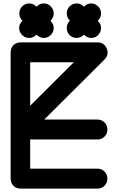

<svg xmlns="http://www.w3.org/2000/svg" viewBox="-20 -1041 710 1119"><path d="M42 0C42 33.2 65.9 58.1 99.1 58.1H548.8C564.9 58.1 578.6 52.2 589.4 41C600.6 29.8 606 16.1 606 0C606 -16.1 600.6 -29.8 589.4 -41C578.1 -52.2 564.9 -58.1 548.8 -58.1H155.8V-228H548.8C564.9 -228 578.6 -233.9 589.4 -245.1C600.6 -256.3 606 -270 606 -286.1C606 -302.2 600.6 -315.9 589.4 -327.1C578.1 -338.4 564.9 -344.2 548.8 -344.2H237.8L589.8 -694.8C601.6 -707 607.4 -719.7 607.4 -733.9C607.4 -741.7 605.5 -750 602.1 -758.3C591.8 -782.2 574.2 -793.9 548.8 -793.9H99.1C65.9 -793.9 42 -769 42 -735.8ZM108.9 -918C85.9 -895 85.9 -859.9 108.9 -836.9C120.1 -825.7 133.8 -819.8 149.9 -819.8C166 -819.8 179.2 -825.7 189.9 -836.9L192.9 -838.9L194.8 -836.9C217.8 -814 252.9 -814 275.9 -836.9C298.8 -859.9 298.8 -895 275.9 -918L273.9 -920.9L275.9 -921.9C287.1 -933.1 293 -946.8 293 -962.9C293 -979 287.1 -992.7 275.9 -1003.9C264.6 -1015.1 251 -1021 234.9 -1021C218.8 -1021 205.6 -1015.1 194.8 -1003.9L192.9 -1002L190.9 -1003.9C179.7 -1015.1 166 -1021 149.9 -1021C133.8 -1021 120.6 -1015.1 109.4 -1003.9C98.1 -992.7 92.8 -979 92.8 -962.9C92.8 -946.8 98.1 -933.1 108.9 -921.9L110.8 -920.9ZM384.8 -918C363.8 -895 363.8 -859.9 385.3 -836.9C396.5 -825.7 409.7 -819.8 425.8 -819.8C441.9 -819.8 455.6 -825.7 466.8 -836.9L469.2 -838.9L471.2 -836.9C482.4 -825.7 495.6 -819.8 511.7 -819.8C527.8 -819.8 541.5 -825.7 552.2 -836.9C574.2 -859.9 574.7 -895 551.8 -918L549.8 -920.9L551.8 -921.9C563 -933.1 568.8 -946.8 568.8 -962.9C568.8 -979 563 -992.7 551.8 -1003.9C540.5 -1015.1 527.3 -1021 511.7 -1021C496.1 -1021 482.4 -1015.1 471.2 -1003.9L469.2 -1002L466.8 -1003.9C455.6 -1015.1 442.4 -1021 426.3 -1021C410.6 -1021 397 -1015.1 385.7 -1003.9C374.5 -992.7 369.1 -979 369.1 -962.9C369.1 -946.8 375 -933.1 386.2 -921.9L388.2 -920.9ZM155.8 -678.2H410.2L155.8 -424.8Z"/></svg>

Font: Nemoy
Style: Bold
Weight: 700
Designer: BSozoo
Foundry: BSozoo
Version: Version 001.000